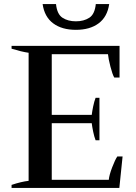

<svg xmlns="http://www.w3.org/2000/svg" viewBox="-20 -926 669 946"><path d="M190 -906H256Q261 -856 288 -838.5Q315 -821 354 -821Q393 -821 420 -838.5Q447 -856 452 -906H518Q509 -843 466 -811Q423 -779 354 -779Q285 -779 242 -811Q199 -843 190 -906ZM584 -155 568 0H37V-15Q85 -31 121 -35V-666Q86 -671 37 -686V-700H569V-544H543Q534 -559 524 -598Q514 -637 512 -659H235V-360H432Q434 -377 439 -401.5Q444 -426 451 -444H470V-235H451Q444 -253 439 -277.5Q434 -302 432 -319H235V-40H516Q518 -63 532.5 -101Q547 -139 558 -155Z"/></svg>

Font: Trirong Medium
Style: Regular
Weight: 500
Designer: Katatrad Team
Foundry: CadsonDemak
Version: Version 1.001